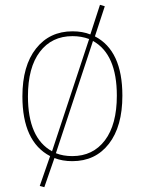

<svg xmlns="http://www.w3.org/2000/svg" viewBox="-20 -659 600 797"><path d="M280 -11Q366 -11 415.5 -76.5Q465 -142 465 -262Q465 -434 366 -489L212 -23Q242 -11 280 -11ZM96 -259Q96 -86 196 -31L350 -497Q318 -509 281 -509Q195 -509 145.5 -444Q96 -379 96 -259ZM415 -633 374 -508Q488 -449 488 -262Q488 -134 432 -62Q376 10 280 10Q239 10 206 -3L164 118L145 113L188 -11Q73 -71 73 -259Q73 -386 129.5 -457.5Q186 -529 281 -529Q323 -529 355 -516L395 -639Z"/></svg>

Font: FiraSans
Style: Regular
Weight: 150
Designer: Carrois Corporate & Edenspiekermann AG
Foundry: Carrois Corporate GbR & Edenspiekermann AG
Version: Version 3.106;PS 003.106;hotconv 1.0.70;makeotf.lib2.5.58329